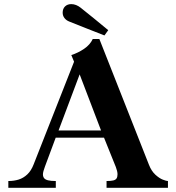

<svg xmlns="http://www.w3.org/2000/svg" viewBox="-20 -890 836 910"><path d="M139.5 -111 331 -597.5 318 -629Q350.5 -639.5 378.8 -658.8Q407 -678 419.5 -705H451L686 -109Q697.5 -79.5 716.2 -62.2Q735 -45 751.8 -38.5Q768.5 -32 776 -32V0H485V-32Q506 -32 517 -34.8Q528 -37.5 532.5 -44.5Q537 -51.5 537 -64.5Q537 -70.5 534.8 -80Q532.5 -89.5 529 -98.5L473 -237.5H244L193 -100.5Q189 -90 186.2 -80Q183.5 -70 183.5 -64Q183.5 -53 188.8 -46Q194 -39 207.2 -35.5Q220.5 -32 244.5 -32V0H19.5V-32Q46 -32 68.5 -39Q91 -46 109.5 -63.5Q128 -81 139.5 -111ZM459 -271.5 357.5 -537.5 257.5 -271.5ZM308 -788Q294 -793.5 285.5 -804.5Q277 -815.5 277 -830Q277 -848.5 288.2 -859.5Q299.5 -870.5 318 -870.5Q329.5 -870.5 340.8 -866Q352 -861.5 361.5 -854Q384 -836.5 425.2 -802.8Q466.5 -769 493 -747L475 -722Q418 -744.5 390.5 -755.2Q363 -766 308 -788Z"/></svg>

Font: Didactic
Style: Regular
Weight: 400
Designer: Tyler Finck
Foundry: Etcetera Type Co
Version: Version 3.007;FEAKit 1.0